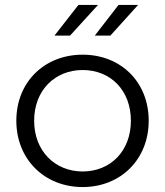

<svg xmlns="http://www.w3.org/2000/svg" viewBox="-20 -751 667 776"><path d="M426 -607 538 -731H459L363 -607ZM263 -607 376 -731H297L200 -607ZM314 5C468 5 581 -107 581 -263C581 -420 468 -530 314 -530C160 -530 46 -420 46 -263C46 -107 160 5 314 5ZM314 -58C203 -58 118 -140 118 -263C118 -387 203 -468 314 -468C426 -468 509 -387 509 -263C509 -140 426 -58 314 -58Z"/></svg>

Font: Montserrat Z
Style: Regular
Weight: 400
Designer: Julieta Ulanovsky
Foundry: Julieta Ulanovsky
Version: Version 8.000